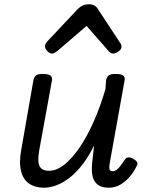

<svg xmlns="http://www.w3.org/2000/svg" viewBox="-20 -860 686 896"><path d="M185 16Q144 16 116 -3Q88 -22 78 -62.5Q68 -103 80 -166L136 -486Q140 -503 149.5 -509Q159 -515 179 -515Q206 -515 216 -507Q226 -499 222 -482L163 -158Q158 -130 159 -108.5Q160 -87 171.5 -75Q183 -63 209 -63Q244 -63 280 -91.5Q316 -120 351 -171Q386 -222 417 -292Q448 -362 472 -444L475 -486Q479 -503 489 -509Q499 -515 519 -515Q546 -515 555.5 -507Q565 -499 561 -482L493 -104Q490 -87 490 -77.5Q490 -68 494.5 -64.5Q499 -61 506 -61Q515 -61 523.5 -67Q532 -73 541 -84.5Q550 -96 561 -113Q568 -124 578 -125.5Q588 -127 601 -119Q615 -112 619.5 -103.5Q624 -95 618 -86Q607 -62 588.5 -39Q570 -16 544.5 0Q519 16 488 16Q456 16 438.5 3.5Q421 -9 414.5 -29Q408 -49 408.5 -74.5Q409 -100 413 -126L419 -181Q394 -130 365.5 -93Q337 -56 306.5 -32Q276 -8 245 4Q214 16 185 16ZM223 -610Q212 -610 201 -621.5Q190 -633 190 -644Q190 -650 192.5 -655Q195 -660 199 -665L343 -818Q354 -829 366 -834.5Q378 -840 395 -840Q411 -840 421.5 -833.5Q432 -827 438 -816L540 -661Q545 -654 546 -649.5Q547 -645 547 -641Q547 -630 533 -620Q519 -610 509 -610Q501 -610 495 -614.5Q489 -619 484 -625L384 -739L250 -624Q243 -619 236.5 -614.5Q230 -610 223 -610Z"/></svg>

Font: Playwrite DE VA
Style: Regular
Weight: 400
Designer: Veronika Burian, José Scaglione
Foundry: TypeTogether
Version: Version 1.002